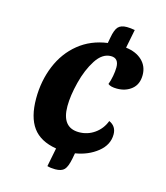

<svg xmlns="http://www.w3.org/2000/svg" viewBox="-110 -772 783 906"><g transform="rotate(15 281.5 -319.0)"><path d="M528 -487Q528 -442 499 -418Q470 -394 427 -394Q396 -394 383 -405Q390 -423 394.5 -447Q399 -471 399 -490Q399 -535 361 -535Q319 -535 288 -487Q257 -439 240 -372Q223 -305 223 -254Q223 -149 307 -149Q349 -149 383 -173Q417 -197 432 -237Q468 -221 468 -181Q468 -130 423 -94Q378 -58 315 -48L310 -21Q302 20 288.5 34.5Q275 49 244 49Q222 49 205 44L223 -47Q144 -60 107.5 -110Q71 -160 71 -251Q71 -337 101.5 -411Q132 -485 190.5 -532.5Q249 -580 330 -591L335 -618Q342 -658 355.5 -672.5Q369 -687 398 -687Q415 -687 437 -683L419 -592Q469 -586 498.5 -558Q528 -530 528 -487Z"/></g></svg>

Font: Sansita
Style: Bold Italic
Weight: 700
Italic angle: -11°
Designer: Pablo Cosgaya
Foundry: Omnibus-Type
Version: Version 1.006